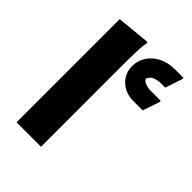

<svg xmlns="http://www.w3.org/2000/svg" viewBox="-218 -869 977 977"><g transform="rotate(45 270.5 -380.5)"><path d="M79.2 -742.4 260.4 -760 263.2 -752Q259.2 -734 257.7 -707Q256.2 -680 255.7 -652Q255.2 -624 255.2 -604V0H79.2ZM292.5 -617.8Q292.5 -656.8 313 -689Q333.4 -721.3 371.1 -740.9Q408.8 -760.6 460.4 -760.6H520V-751.2L489.5 -659.8H461.3Q430.6 -659.8 410.3 -649.2Q390 -638.7 381.1 -604.8L378.2 -637.8Q388.3 -612.9 406.7 -604.4Q425.1 -596 449.4 -596H520.8V-586.9L490.2 -496.6H422.2Q384.3 -496.6 354.7 -513.1Q325.1 -529.7 308.8 -557Q292.5 -584.4 292.5 -617.8Z"/></g></svg>

Font: Kufam
Style: Regular
Weight: 400
Designer: Wael Morcos, Artur Schmal
Foundry: Original Type
Version: Version 1.301; ttfautohint (v1.8.3)